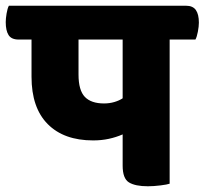

<svg xmlns="http://www.w3.org/2000/svg" viewBox="-65 -640 714 670"><path d="M584 -620Q608 -620 618.5 -605Q629 -590 629 -561Q629 -548 625.5 -529.5Q622 -511 617 -502H527V1Q519 4 495 7Q471 10 451 10Q407 10 385 -3.5Q363 -17 363 -62V-171Q340 -161 314.5 -155.5Q289 -150 260 -150Q158 -150 101.5 -207Q45 -264 45 -372V-502H0Q-25 -502 -35 -517.5Q-45 -533 -45 -563Q-45 -575 -42 -593Q-39 -611 -34 -620ZM298 -279Q317 -279 334 -284Q351 -289 363 -297V-502H209V-380Q209 -325 231 -302Q253 -279 298 -279Z"/></svg>

Font: Baloo
Style: Regular
Weight: 400
Designer: Sarang Kulkarni and Ek Type
Foundry: Ek Type
Version: Version 1.100;PS 1.000;hotconv 1.0.88;makeotf.lib2.5.647800;